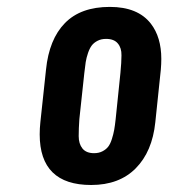

<svg xmlns="http://www.w3.org/2000/svg" viewBox="-20 -842 504 548"><path d="M248.5 -404.8Q262.2 -404.8 272.5 -410.2Q282.7 -415.5 288.8 -423.3Q294.9 -431.2 299.3 -445.1Q303.7 -459 305.9 -471.2Q308.1 -483.4 310.1 -502L323.7 -633.8Q326.7 -664.6 326.7 -684.1Q327.1 -705.1 316.4 -717.8Q305.7 -731 282.7 -731Q269 -731 258.5 -725.6Q248 -720.2 241.9 -712.2Q235.8 -704.1 231.2 -690.7Q226.6 -677.2 224.6 -664.6Q222.7 -651.9 220.7 -633.8L206.5 -502Q204.6 -475.1 204.6 -453.4Q204.6 -431.6 215.3 -418.2Q226.1 -404.8 248.5 -404.8ZM240.2 -314Q93.3 -314 93.3 -458.5Q93.3 -475.1 95.2 -493.2L111.3 -643.1Q120.1 -730 165.3 -776.1Q210.4 -822.3 293.5 -822.3Q373.5 -822.3 410.6 -774.4Q440.4 -735.8 440.4 -673.8Q440.4 -659.2 439 -643.1L423.3 -493.2Q414.6 -409.2 367.4 -361.6Q320.3 -314 240.2 -314Z"/></svg>

Font: Oswald
Style: Medium
Weight: 500
Designer: Vernon Adams
Foundry: Vernon Adams
Version: 3.0; ttfautohint (v0.94.23-7a4d-dirty) -l 8 -r 50 -G 150 -x 